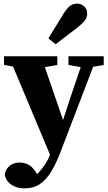

<svg xmlns="http://www.w3.org/2000/svg" viewBox="-20 -798 595 1055"><path d="M114 237Q85 237 61.5 227Q38 217 23.5 199.5Q9 182 6 161Q12 128 35 111.5Q58 95 88 95Q111 95 133.5 105.5Q156 116 175 145L203 189L167 201L150 187Q172 172 193 149.5Q214 127 232 98Q250 69 262 35L288 -36L296 -46L379 -298L444 -489H514L313 36Q288 101 261 145.5Q234 190 199 213.5Q164 237 114 237ZM264 74 28 -489H206L332 -122L346 -105ZM2 -441V-489H295V-441L203 -425H94ZM356 -441V-489H550V-441L462 -426H442ZM246 -587Q256 -604 266.5 -621Q277 -638 291 -660.5Q305 -683 325 -716Q345 -749 362 -763.5Q379 -778 404 -778Q425 -778 442 -763.5Q459 -749 459 -723Q459 -700 442.5 -681Q426 -662 397 -640Q370 -619 350.5 -604.5Q331 -590 316 -578Q301 -566 286 -555Z"/></svg>

Font: Source Serif 4 18pt
Style: Bold
Weight: 700
Designer: Frank Grießhammer
Foundry: Adobe Systems Incorporated
Version: Version 4.004;hotconv 1.0.116;makeotfexe 2.5.65601